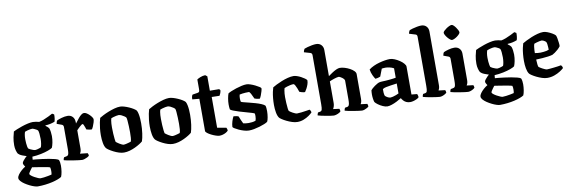

<svg xmlns="http://www.w3.org/2000/svg" viewBox="-64 -1345 6227 2090"><g transform="rotate(-10 3050.0 -300.0)"><path d="M218 200Q205 200 181 192.5Q157 185 130 171.5Q103 158 79 142Q55 126 39.5 108.5Q24 91 24 75Q24 58 39 37Q54 16 76.5 -4Q99 -24 120 -36Q114 -44 107.5 -56Q101 -68 101 -76Q101 -86 112.5 -101Q124 -116 139 -131Q154 -146 165 -154L217 -143L213 -96Q223 -96 251 -93Q279 -90 315.5 -85.5Q352 -81 389 -74.5Q426 -68 454.5 -60.5Q483 -53 494 -44Q500 -31 502.5 -12.5Q505 6 505 21Q505 54 499.5 88Q494 122 485 142Q471 152 443.5 162.5Q416 173 380 181.5Q344 190 302 195Q260 200 218 200ZM262 118Q278 118 301 115Q324 112 347.5 107.5Q371 103 387 99Q389 93 390 82Q391 71 391 61Q391 50 390 38Q389 26 386 19Q384 17 365 13Q346 9 319.5 4.5Q293 0 266 -4.5Q239 -9 218.5 -12Q198 -15 192 -16Q183 -4 173 9.5Q163 23 156.5 34Q150 45 150 51Q150 58 164 69.5Q178 81 198 92Q218 103 236 110.5Q254 118 262 118ZM213 -129Q181 -138 155.5 -146Q130 -154 112 -161Q94 -168 82.5 -175.5Q71 -183 65 -190Q57 -202 49.5 -228.5Q42 -255 42 -285Q42 -334 50 -372.5Q58 -411 65 -434Q75 -440 101.5 -451Q128 -462 161.5 -473.5Q195 -485 228.5 -492.5Q262 -500 286 -500Q301 -500 321 -496.5Q341 -493 354 -489Q377 -493 406.5 -504.5Q436 -516 464 -530Q492 -544 508 -553L529 -541Q530 -521 527 -498.5Q524 -476 519 -462Q494 -452 468 -446.5Q442 -441 415 -440V-434Q422 -429 432 -421Q442 -413 451 -400Q457 -384 460.5 -359.5Q464 -335 464 -314Q464 -276 457 -241.5Q450 -207 441 -187Q428 -177 394.5 -164.5Q361 -152 313.5 -142Q266 -132 213 -129ZM260 -195Q267 -195 280 -198Q293 -201 305.5 -205.5Q318 -210 324 -213Q330 -227 334 -252.5Q338 -278 338 -304Q338 -335 335 -362Q332 -389 327 -398Q323 -404 311 -411Q299 -418 285.5 -423.5Q272 -429 265 -429Q256 -429 241.5 -426.5Q227 -424 211.5 -419.5Q196 -415 184 -410Q179 -398 175.5 -377Q172 -356 172 -329Q172 -307 174 -285Q176 -263 179 -247Q182 -231 185 -226Q190 -221 204.5 -213.5Q219 -206 235.5 -200.5Q252 -195 260 -195Z M744 0Q734 0 706.5 -3.5Q679 -7 646 -12Q613 -17 585 -22.5Q557 -28 545 -32Q545 -40 548 -48.5Q551 -57 555 -63L580 -68Q591 -70 597.5 -76Q604 -82 607 -98Q610 -114 610 -146V-388Q610 -398 605.5 -405Q601 -412 593 -415L538 -435Q540 -448 543 -457Q546 -466 552 -472Q569 -480 603.5 -490Q638 -500 669 -500Q703 -500 724.5 -477.5Q746 -455 746 -414V-402Q752 -408 763.5 -424Q775 -440 789.5 -457.5Q804 -475 820 -487.5Q836 -500 850 -500Q864 -500 880 -490Q896 -480 910.5 -465.5Q925 -451 934 -437Q943 -423 943 -415Q943 -402 936.5 -380Q930 -358 921 -337.5Q912 -317 905 -309Q890 -309 873 -312.5Q856 -316 846 -319Q843 -329 837.5 -344Q832 -359 826.5 -371.5Q821 -384 815 -384Q810 -384 800.5 -377Q791 -370 780 -360Q769 -350 760 -340.5Q751 -331 747 -327V-127Q747 -106 741.5 -91Q736 -76 732 -71L815 -62Q817 -59 820 -51Q823 -43 823 -33Q816 -25 801.5 -17.5Q787 -10 771 -5Q755 0 744 0Z M1207 0Q1181 0 1151.5 -9.5Q1122 -19 1094.5 -33Q1067 -47 1047 -60.5Q1027 -74 1020 -83Q1004 -104 997 -144Q990 -184 990 -229Q990 -267 994 -303Q998 -339 1004 -369Q1010 -399 1016 -417Q1030 -426 1057 -440Q1084 -454 1118 -467.5Q1152 -481 1186.5 -490.5Q1221 -500 1250 -500Q1269 -500 1294.5 -492.5Q1320 -485 1346 -473.5Q1372 -462 1393 -449Q1414 -436 1423 -425Q1431 -410 1436 -386.5Q1441 -363 1443 -335.5Q1445 -308 1445 -281Q1445 -224 1437.5 -170.5Q1430 -117 1419 -86Q1407 -75 1384 -60.5Q1361 -46 1331.5 -32Q1302 -18 1270 -9Q1238 0 1207 0ZM1220 -85Q1228 -85 1243.5 -88.5Q1259 -92 1275 -96.5Q1291 -101 1299 -104Q1305 -117 1307 -145.5Q1309 -174 1309 -205Q1309 -237 1307.5 -273Q1306 -309 1303.5 -337Q1301 -365 1297 -371Q1293 -377 1279.5 -386.5Q1266 -396 1249 -404Q1232 -412 1218 -412Q1208 -412 1191.5 -408.5Q1175 -405 1159.5 -400.5Q1144 -396 1135 -392Q1132 -385 1129 -368.5Q1126 -352 1125 -332Q1124 -312 1124 -291Q1124 -257 1126 -222.5Q1128 -188 1131 -162.5Q1134 -137 1136 -131Q1139 -128 1149 -120.5Q1159 -113 1172 -105Q1185 -97 1198 -91Q1211 -85 1220 -85Z M1748 0Q1722 0 1692.5 -9.5Q1663 -19 1635.5 -33Q1608 -47 1588 -60.5Q1568 -74 1561 -83Q1545 -104 1538 -144Q1531 -184 1531 -229Q1531 -267 1535 -303Q1539 -339 1545 -369Q1551 -399 1557 -417Q1571 -426 1598 -440Q1625 -454 1659 -467.5Q1693 -481 1727.5 -490.5Q1762 -500 1791 -500Q1810 -500 1835.5 -492.5Q1861 -485 1887 -473.5Q1913 -462 1934 -449Q1955 -436 1964 -425Q1972 -410 1977 -386.5Q1982 -363 1984 -335.5Q1986 -308 1986 -281Q1986 -224 1978.5 -170.5Q1971 -117 1960 -86Q1948 -75 1925 -60.5Q1902 -46 1872.5 -32Q1843 -18 1811 -9Q1779 0 1748 0ZM1761 -85Q1769 -85 1784.5 -88.5Q1800 -92 1816 -96.5Q1832 -101 1840 -104Q1846 -117 1848 -145.5Q1850 -174 1850 -205Q1850 -237 1848.5 -273Q1847 -309 1844.5 -337Q1842 -365 1838 -371Q1834 -377 1820.5 -386.5Q1807 -396 1790 -404Q1773 -412 1759 -412Q1749 -412 1732.5 -408.5Q1716 -405 1700.5 -400.5Q1685 -396 1676 -392Q1673 -385 1670 -368.5Q1667 -352 1666 -332Q1665 -312 1665 -291Q1665 -257 1667 -222.5Q1669 -188 1672 -162.5Q1675 -137 1677 -131Q1680 -128 1690 -120.5Q1700 -113 1713 -105Q1726 -97 1739 -91Q1752 -85 1761 -85Z M2262 0Q2248 0 2223.5 -8Q2199 -16 2174 -28.5Q2149 -41 2132 -54.5Q2115 -68 2115 -78V-434L2038 -441Q2038 -465 2042.5 -477Q2047 -489 2051 -492L2108 -501Q2120 -503 2125 -509.5Q2130 -516 2130 -538V-645Q2142 -654 2168 -664.5Q2194 -675 2222 -676L2243 -660V-501L2345 -500L2357 -488Q2356 -470 2349.5 -453.5Q2343 -437 2337 -428L2251 -430V-90L2350 -73Q2352 -69 2355.5 -60.5Q2359 -52 2359 -39Q2349 -28 2333 -19Q2317 -10 2298.5 -5Q2280 0 2262 0Z M2589 0Q2564 0 2534.5 -8.5Q2505 -17 2479 -29Q2453 -41 2435.5 -52Q2418 -63 2416 -69Q2417 -99 2427 -131Q2437 -163 2448 -182Q2466 -181 2481.5 -177.5Q2497 -174 2503 -170Q2509 -155 2519 -130.5Q2529 -106 2539 -88Q2550 -85 2568 -83Q2586 -81 2598 -81Q2615 -81 2637 -83.5Q2659 -86 2676 -93Q2679 -100 2681.5 -114Q2684 -128 2684 -142Q2684 -150 2683.5 -158.5Q2683 -167 2682 -171Q2679 -175 2653.5 -183Q2628 -191 2591 -201Q2554 -211 2517 -222.5Q2480 -234 2453.5 -244.5Q2427 -255 2422 -263Q2420 -273 2419 -288.5Q2418 -304 2418 -318Q2418 -350 2424 -383.5Q2430 -417 2438 -437Q2450 -445 2474.5 -455.5Q2499 -466 2530 -476Q2561 -486 2592 -493Q2623 -500 2648 -500Q2664 -500 2689.5 -491.5Q2715 -483 2740.5 -470.5Q2766 -458 2783.5 -446.5Q2801 -435 2801 -429Q2801 -419 2795 -397.5Q2789 -376 2780.5 -354.5Q2772 -333 2764 -321Q2743 -322 2728 -326Q2713 -330 2706 -333Q2692 -366 2679 -389.5Q2666 -413 2658 -413Q2640 -413 2620.5 -412Q2601 -411 2584.5 -408.5Q2568 -406 2555 -403Q2552 -392 2551 -380.5Q2550 -369 2550 -360Q2550 -349 2551 -340.5Q2552 -332 2554 -324Q2558 -320 2581.5 -314Q2605 -308 2639 -299.5Q2673 -291 2708.5 -281Q2744 -271 2772 -259Q2800 -247 2811 -235Q2815 -225 2816.5 -207Q2818 -189 2818 -173Q2818 -140 2812 -106Q2806 -72 2798 -59Q2786 -50 2762 -40Q2738 -30 2707.5 -21Q2677 -12 2646 -6Q2615 0 2589 0Z M3124 0Q3097 0 3066 -10Q3035 -20 3006.5 -34Q2978 -48 2958 -61.5Q2938 -75 2933 -82Q2917 -104 2910 -143.5Q2903 -183 2903 -226Q2903 -264 2906.5 -301Q2910 -338 2916.5 -369Q2923 -400 2929 -417Q2944 -427 2971.5 -440.5Q2999 -454 3033 -468Q3067 -482 3102 -491Q3137 -500 3166 -500Q3182 -500 3203.5 -493Q3225 -486 3247 -474.5Q3269 -463 3285.5 -451Q3302 -439 3308 -430Q3309 -408 3301 -384.5Q3293 -361 3282 -340.5Q3271 -320 3261 -306Q3245 -306 3228 -310.5Q3211 -315 3200 -320Q3194 -339 3185.5 -360.5Q3177 -382 3168 -397.5Q3159 -413 3150 -413Q3134 -413 3114 -408.5Q3094 -404 3076.5 -398.5Q3059 -393 3049 -388Q3046 -380 3043 -364Q3040 -348 3038.5 -328.5Q3037 -309 3037 -290Q3037 -259 3039 -225Q3041 -191 3044 -165.5Q3047 -140 3051 -135Q3053 -132 3063.5 -125Q3074 -118 3088 -110Q3102 -102 3115 -97Q3128 -92 3136 -92Q3154 -92 3184 -95.5Q3214 -99 3240.5 -103.5Q3267 -108 3276 -109Q3280 -106 3285 -97.5Q3290 -89 3291 -76Q3278 -62 3252.5 -44Q3227 -26 3194 -13Q3161 0 3124 0Z M3526 0Q3516 0 3492.5 -3.5Q3469 -7 3441 -12Q3413 -17 3388.5 -22.5Q3364 -28 3352 -32Q3352 -40 3355.5 -49Q3359 -58 3361 -63L3383 -67Q3400 -69 3405.5 -85Q3411 -101 3411 -146V-688Q3411 -698 3406.5 -705Q3402 -712 3393 -715L3324 -735Q3326 -749 3330.5 -759Q3335 -769 3338 -772Q3349 -777 3372 -783.5Q3395 -790 3422 -795Q3449 -800 3469 -800Q3505 -800 3526 -777.5Q3547 -755 3547 -721V-432Q3566 -446 3590 -462Q3614 -478 3637.5 -489Q3661 -500 3678 -500Q3702 -500 3731 -491.5Q3760 -483 3787 -468.5Q3814 -454 3831 -436.5Q3848 -419 3848 -402V-127Q3848 -105 3843 -90.5Q3838 -76 3834 -71L3906 -62Q3908 -57 3910.5 -49.5Q3913 -42 3913 -33Q3908 -26 3894 -18Q3880 -10 3865 -5Q3850 0 3838 0Q3828 0 3802.5 -3.5Q3777 -7 3746 -12Q3715 -17 3688.5 -22.5Q3662 -28 3650 -32Q3650 -40 3653.5 -49Q3657 -58 3660 -63L3683 -67Q3693 -68 3699.5 -75Q3706 -82 3709 -98.5Q3712 -115 3712 -146V-353Q3712 -361 3704.5 -370.5Q3697 -380 3686 -388Q3675 -396 3665 -401Q3655 -406 3648 -406Q3641 -406 3627 -402.5Q3613 -399 3597.5 -394Q3582 -389 3568.5 -383.5Q3555 -378 3547 -374V-135Q3547 -115 3541 -97Q3535 -79 3529 -71L3597 -62Q3599 -58 3601.5 -50Q3604 -42 3604 -33Q3599 -26 3585 -18Q3571 -10 3554.5 -5Q3538 0 3526 0Z M4118 3Q4096 3 4068 -9.5Q4040 -22 4017 -39Q3994 -56 3985 -69Q3980 -83 3976.5 -106.5Q3973 -130 3973 -154Q3973 -168 3974 -179.5Q3975 -191 3976 -200Q3982 -208 3994 -219Q4006 -230 4021.5 -241Q4037 -252 4051.5 -260Q4066 -268 4075 -270Q4084 -273 4105 -274Q4126 -275 4148 -276Q4164 -277 4179.5 -278.5Q4195 -280 4210 -281.5Q4225 -283 4237.5 -285Q4250 -287 4260 -289V-393Q4238 -405 4213 -410.5Q4188 -416 4169 -416Q4160 -416 4147.5 -415Q4135 -414 4128 -413L4096 -330Q4091 -328 4076.5 -323Q4062 -318 4040 -316Q4030 -330 4015.5 -360Q4001 -390 3996 -426Q4019 -444 4049.5 -458Q4080 -472 4113 -481Q4146 -490 4177 -495Q4208 -500 4231 -500Q4255 -500 4283.5 -488Q4312 -476 4338 -458.5Q4364 -441 4380.5 -421.5Q4397 -402 4397 -388V-79L4459 -73Q4461 -68 4464.5 -58.5Q4468 -49 4468 -36Q4459 -26 4441.5 -18Q4424 -10 4405 -5Q4386 0 4371 0Q4345 0 4326 -9.5Q4307 -19 4295 -33Q4283 -47 4276 -60Q4254 -46 4224.5 -31Q4195 -16 4166.5 -6.5Q4138 3 4118 3ZM4167 -86Q4177 -86 4194.5 -90.5Q4212 -95 4230.5 -102Q4249 -109 4260 -115V-225Q4244 -223 4226 -220Q4208 -217 4190 -215Q4165 -211 4140.5 -206.5Q4116 -202 4101 -191Q4100 -175 4101.5 -153Q4103 -131 4109 -115Q4119 -105 4136 -95.5Q4153 -86 4167 -86Z M4699 0Q4689 0 4663.5 -3.5Q4638 -7 4607.5 -12Q4577 -17 4551.5 -22.5Q4526 -28 4514 -32Q4514 -40 4517 -49Q4520 -58 4523 -63L4545 -67Q4562 -69 4567 -85Q4572 -101 4572 -146V-688Q4572 -696 4568.5 -703.5Q4565 -711 4555 -714L4486 -735Q4488 -749 4492.5 -758.5Q4497 -768 4500 -772Q4511 -777 4534 -783.5Q4557 -790 4584 -795Q4611 -800 4631 -800Q4666 -800 4687.5 -778Q4709 -756 4709 -721V-127Q4709 -106 4704 -91.5Q4699 -77 4695 -71L4767 -62Q4769 -58 4771.5 -50Q4774 -42 4774 -33Q4768 -26 4754.5 -18Q4741 -10 4726 -5Q4711 0 4699 0Z M5011 0Q5000 0 4974 -3.5Q4948 -7 4916.5 -12Q4885 -17 4858 -22.5Q4831 -28 4819 -32Q4819 -40 4822 -48.5Q4825 -57 4829 -63L4854 -68Q4865 -70 4871.5 -75.5Q4878 -81 4881 -97.5Q4884 -114 4884 -146V-388Q4884 -398 4879.5 -405Q4875 -412 4867 -415L4812 -435Q4814 -446 4817 -456Q4820 -466 4826 -472Q4844 -481 4878.5 -490.5Q4913 -500 4943 -500Q4978 -500 4999.5 -478Q5021 -456 5021 -421V-127Q5021 -106 5015.5 -91Q5010 -76 5006 -71L5078 -62Q5080 -58 5082.5 -50.5Q5085 -43 5085 -33Q5080 -26 5066.5 -18Q5053 -10 5038 -5Q5023 0 5011 0ZM4935 -587Q4927 -587 4914 -597.5Q4901 -608 4888.5 -623Q4876 -638 4867.5 -653.5Q4859 -669 4859 -679Q4859 -688 4870.5 -699.5Q4882 -711 4898.5 -722.5Q4915 -734 4931.5 -741.5Q4948 -749 4957 -749Q4967 -749 4979 -738Q4991 -727 5002 -711.5Q5013 -696 5021 -681Q5029 -666 5029 -655Q5029 -647 5018 -635Q5007 -623 4992 -612Q4977 -601 4961 -594Q4945 -587 4935 -587Z M5327 200Q5314 200 5290 192.5Q5266 185 5239 171.5Q5212 158 5188 142Q5164 126 5148.5 108.5Q5133 91 5133 75Q5133 58 5148 37Q5163 16 5185.5 -4Q5208 -24 5229 -36Q5223 -44 5216.5 -56Q5210 -68 5210 -76Q5210 -86 5221.5 -101Q5233 -116 5248 -131Q5263 -146 5274 -154L5326 -143L5322 -96Q5332 -96 5360 -93Q5388 -90 5424.5 -85.5Q5461 -81 5498 -74.5Q5535 -68 5563.5 -60.5Q5592 -53 5603 -44Q5609 -31 5611.5 -12.5Q5614 6 5614 21Q5614 54 5608.5 88Q5603 122 5594 142Q5580 152 5552.5 162.5Q5525 173 5489 181.5Q5453 190 5411 195Q5369 200 5327 200ZM5371 118Q5387 118 5410 115Q5433 112 5456.5 107.5Q5480 103 5496 99Q5498 93 5499 82Q5500 71 5500 61Q5500 50 5499 38Q5498 26 5495 19Q5493 17 5474 13Q5455 9 5428.5 4.5Q5402 0 5375 -4.5Q5348 -9 5327.5 -12Q5307 -15 5301 -16Q5292 -4 5282 9.5Q5272 23 5265.5 34Q5259 45 5259 51Q5259 58 5273 69.5Q5287 81 5307 92Q5327 103 5345 110.5Q5363 118 5371 118ZM5322 -129Q5290 -138 5264.5 -146Q5239 -154 5221 -161Q5203 -168 5191.5 -175.5Q5180 -183 5174 -190Q5166 -202 5158.5 -228.5Q5151 -255 5151 -285Q5151 -334 5159 -372.5Q5167 -411 5174 -434Q5184 -440 5210.5 -451Q5237 -462 5270.5 -473.5Q5304 -485 5337.5 -492.5Q5371 -500 5395 -500Q5410 -500 5430 -496.5Q5450 -493 5463 -489Q5486 -493 5515.5 -504.5Q5545 -516 5573 -530Q5601 -544 5617 -553L5638 -541Q5639 -521 5636 -498.5Q5633 -476 5628 -462Q5603 -452 5577 -446.5Q5551 -441 5524 -440V-434Q5531 -429 5541 -421Q5551 -413 5560 -400Q5566 -384 5569.5 -359.5Q5573 -335 5573 -314Q5573 -276 5566 -241.5Q5559 -207 5550 -187Q5537 -177 5503.5 -164.5Q5470 -152 5422.5 -142Q5375 -132 5322 -129ZM5369 -195Q5376 -195 5389 -198Q5402 -201 5414.5 -205.5Q5427 -210 5433 -213Q5439 -227 5443 -252.5Q5447 -278 5447 -304Q5447 -335 5444 -362Q5441 -389 5436 -398Q5432 -404 5420 -411Q5408 -418 5394.5 -423.5Q5381 -429 5374 -429Q5365 -429 5350.5 -426.5Q5336 -424 5320.5 -419.5Q5305 -415 5293 -410Q5288 -398 5284.5 -377Q5281 -356 5281 -329Q5281 -307 5283 -285Q5285 -263 5288 -247Q5291 -231 5294 -226Q5299 -221 5313.5 -213.5Q5328 -206 5344.5 -200.5Q5361 -195 5369 -195Z M5887 0Q5860 0 5829 -10Q5798 -20 5769.5 -34Q5741 -48 5721 -61.5Q5701 -75 5696 -82Q5680 -104 5673 -143.5Q5666 -183 5666 -226Q5666 -264 5669.5 -301Q5673 -338 5679.5 -369Q5686 -400 5692 -417Q5707 -426 5734 -440Q5761 -454 5794.5 -467.5Q5828 -481 5862.5 -490.5Q5897 -500 5927 -500Q5946 -500 5972.5 -490Q5999 -480 6023.5 -465.5Q6048 -451 6058 -439Q6064 -427 6068 -403.5Q6072 -380 6075 -356Q6078 -332 6077 -317Q6065 -300 6047.5 -284Q6030 -268 6012.5 -256Q5995 -244 5983 -238Q5962 -232 5932.5 -228Q5903 -224 5869 -221.5Q5835 -219 5800 -218Q5801 -186 5804 -163Q5807 -140 5811 -135Q5814 -132 5825 -125Q5836 -118 5850 -110.5Q5864 -103 5877.5 -97.5Q5891 -92 5899 -92Q5912 -92 5932.5 -94Q5953 -96 5976 -98.5Q5999 -101 6020 -104Q6041 -107 6055 -110Q6060 -105 6065 -97Q6070 -89 6071 -76Q6057 -62 6029 -44Q6001 -26 5964.5 -13Q5928 0 5887 0ZM5861 -284Q5878 -285 5895 -286.5Q5912 -288 5927.5 -291.5Q5943 -295 5953 -300Q5953 -311 5952 -327.5Q5951 -344 5949 -360Q5947 -376 5943 -384Q5939 -391 5929.5 -397.5Q5920 -404 5910.5 -408Q5901 -412 5895 -412Q5887 -412 5870 -408.5Q5853 -405 5836 -400Q5819 -395 5810 -391Q5805 -378 5802.5 -360Q5800 -342 5799 -323.5Q5798 -305 5798 -290Q5811 -287 5828.5 -285.5Q5846 -284 5861 -284Z"/></g></svg>

Font: Texturina Medium 12pt
Style: Bold
Weight: 700
Version: Version 1.002